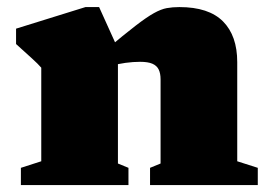

<svg xmlns="http://www.w3.org/2000/svg" viewBox="-20 -536 788 556"><path d="M321.5 -395V-62.5L352 -50V0H40.5V-50L99.5 -69V-340Q90 -351 73.2 -366.2Q56.5 -381.5 26.5 -408.5V-453L227.5 -515.5H267ZM414.5 -50 445 -62.5V-306.5Q445 -323.5 439.5 -334.8Q434 -346 421.2 -351.5Q408.5 -357 385.5 -357Q365.5 -357 343.5 -354Q321.5 -351 300 -345L287 -392Q339.5 -436 372.2 -461.2Q405 -486.5 425.8 -498Q446.5 -509.5 463 -512.5Q479.5 -515.5 499.5 -515.5Q584.5 -515.5 625.8 -474Q667 -432.5 667 -356V-69L726.5 -50V0H414.5Z"/></svg>

Font: Newsreader 9pt ExtraBold
Style: Regular
Weight: 800
Designer: Hugues Gentile
Foundry: Production Type
Version: Version 1.003